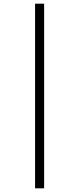

<svg xmlns="http://www.w3.org/2000/svg" viewBox="-20 -731 428 1040"><path d="M170 289V-711H219V289Z"/></svg>

Font: EauTest Semilight
Style: Italic
Weight: 300
Italic angle: -12°
Designer: Christian Thalmann (Catharsis Fonts)
Version: Version 0.001;PS 000.001;hotconv 1.0.88;makeotf.lib2.5.64775